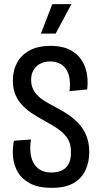

<svg xmlns="http://www.w3.org/2000/svg" viewBox="-20 -893 488 925"><path d="M228 12Q166 12 126.5 -8.5Q87 -29 67 -62Q47 -95 43 -135Q39 -175 47 -215L129 -221Q122 -175 130 -139Q138 -103 162.5 -82.5Q187 -62 228 -62Q253 -62 274.5 -70.5Q296 -79 309 -100.5Q322 -122 322 -160Q322 -198 307 -223Q292 -248 264 -268.5Q236 -289 196 -310Q167 -326 139.5 -343.5Q112 -361 90 -383Q68 -405 55 -435Q42 -465 42 -505Q42 -553 62 -590.5Q82 -628 122.5 -650Q163 -672 223 -672Q290 -672 331 -645Q372 -618 389.5 -571Q407 -524 400 -462L315 -454Q319 -488 315 -514.5Q311 -541 298.5 -559.5Q286 -578 266.5 -587.5Q247 -597 222 -597Q193 -597 172.5 -585.5Q152 -574 141 -554.5Q130 -535 130 -508Q130 -473 148 -448.5Q166 -424 193 -407.5Q220 -391 247 -377Q275 -363 304 -344Q333 -325 357 -300Q381 -275 395.5 -240.5Q410 -206 410 -160Q410 -114 392.5 -74.5Q375 -35 335.5 -11.5Q296 12 228 12ZM248 -731H177L232 -873H324Z"/></svg>

Font: Bricolage Grotesque Condensed
Style: Regular
Weight: 400
Width: 3
Designer: Mathieu Triay
Foundry: Atelier Triay
Version: Version 1.000;gftools[0.9.30]